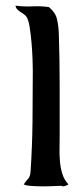

<svg xmlns="http://www.w3.org/2000/svg" viewBox="-20 -660 297 679"><path d="M35 -640Q64 -636 94 -637.5Q124 -639 153 -635Q176 -616 181.5 -592.5Q187 -569 188 -541Q191 -450 191 -360.5Q191 -271 191 -180Q191 -159 190.5 -135.5Q190 -112 192 -89Q194 -66 200.5 -45Q207 -24 222 -8Q211 -1 203 -1Q201 -1 197 -3Q192 -3 173 -2Q154 -1 132 -1Q110 -1 90 -2.5Q70 -4 64 -8Q72 -20 79.5 -28Q87 -36 88 -52Q94 -141 95 -231.5Q96 -322 96 -411Q96 -426 95 -453Q94 -480 91.5 -509Q89 -538 85 -563.5Q81 -589 74 -600Q70 -606 64 -610Q58 -614 52 -618Q46 -622 41 -627Q36 -632 35 -640Z"/></svg>

Font: Augsburger Schrift CAT
Style: Regular
Weight: 400
Designer: Peter Wiegel nach Roos&Junge Offenbach
Foundry: CAT-Fonts, Peter Wiegel
Version: Version 1.000